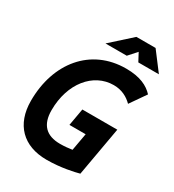

<svg xmlns="http://www.w3.org/2000/svg" viewBox="-213 -1020 1047 1152"><g transform="rotate(30 311.0 -444.0)"><path d="M290 9.8C388.7 9.8 475.6 -10.7 507.8 -19.5L567.9 -358.9H325.7L304.7 -240.2H417L395.5 -120.1C370.6 -116.2 342.8 -113.3 312.5 -113.3C216.3 -113.3 167.5 -163.1 167.5 -263.2C167.5 -448.7 275.4 -580.1 416.5 -580.1C473.6 -580.1 515.1 -556.2 545.9 -525.4L621.6 -634.3C584.5 -674.3 528.8 -703.1 431.2 -703.1C186 -703.1 32.2 -510.7 32.2 -250.5C32.2 -86.9 127.9 9.8 290 9.8ZM247.6 -771.5H395L445.3 -827.6L475.1 -771.5H617.7L521.5 -898.4H388.7Z"/></g></svg>

Font: Cascadia Code NF
Style: Bold Italic
Weight: 700
Italic angle: -10°
Monospace: yes
Designer: Aaron Bell
Foundry: Saja Typeworks
Version: Version 2404.023